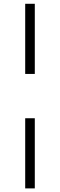

<svg xmlns="http://www.w3.org/2000/svg" viewBox="-20 -788 325 1040"><path d="M168.5 -387.5H116.5V-767.5H168.5ZM116.5 232.5V-147.5H168.5V232.5Z"/></svg>

Font: Newsreader Caption Light
Style: Regular
Weight: 300
Designer: Hugues Gentile
Foundry: Production Type
Version: Version 1.001